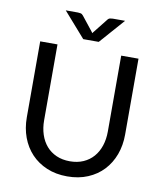

<svg xmlns="http://www.w3.org/2000/svg" viewBox="-90 -891 822 971"><g transform="rotate(10 321.0 -405.0)"><path d="M68.4 0ZM320.8 -70.3Q359.4 -70.3 389.9 -83.7Q420.4 -97.2 441.4 -121.3Q462.4 -145.5 473.4 -178.7Q484.4 -211.9 484.4 -252V-641.6H573.2V-252Q573.2 -196.3 555.7 -148.9Q538.1 -101.6 505.6 -66.9Q473.1 -32.2 426.3 -12.5Q379.4 7.3 320.8 7.3Q262.2 7.3 215.6 -12.5Q168.9 -32.2 136.2 -66.9Q103.5 -101.6 85.9 -148.9Q68.4 -196.3 68.4 -252V-641.6H157.2V-252.4Q157.2 -212.4 168.2 -179Q179.2 -145.5 200.2 -121.3Q221.2 -97.2 251.7 -83.7Q282.2 -70.3 320.8 -70.3ZM168.5 -818.4H231Q236.8 -818.4 244.6 -816.9Q252.4 -815.4 258.3 -807.6L314.9 -736.3L320.8 -728Q321.8 -730.5 323.2 -732.2Q324.7 -733.9 326.7 -736.3L382.8 -807.1Q388.7 -815.4 396.7 -816.9Q404.8 -818.4 410.2 -818.4H473.1L360.4 -690.4H280.8Z"/></g></svg>

Font: Carlito
Style: Regular
Weight: 400
Designer: Lukasz Dziedzic
Foundry: tyPoland Lukasz Dziedzic
Version: Version 1.103; Beta1; all basic design good, some composites